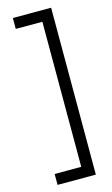

<svg xmlns="http://www.w3.org/2000/svg" viewBox="-132 -797 564 969"><g transform="rotate(-15 150.0 -313.0)"><path d="M42 -749H242V123H42V66H181V-692H42Z"/></g></svg>

Font: Panefresco 250wt
Style: Regular
Weight: 300
Version: Version 1.000